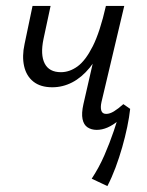

<svg xmlns="http://www.w3.org/2000/svg" viewBox="-20 -434 498 649"><path d="M157 -139Q117 -139 93 -158Q69 -177 61.5 -210.5Q54 -244 63 -285L90 -414H151L127 -302Q116 -249 131 -219.5Q146 -190 186 -190Q215 -190 242 -209.5Q269 -229 293.5 -277.5Q318 -326 338 -414H370Q355 -343 333 -291Q311 -239 283.5 -205.5Q256 -172 224 -155.5Q192 -139 157 -139ZM307 5Q289 5 276 -3.5Q263 -12 259 -31.5Q255 -51 262 -82L338 -414H400L323 -89Q319 -71 322.5 -60Q326 -49 339 -49Q351 -49 365 -57.5Q379 -66 397 -82L420 -66Q400 -43 381 -27Q362 -11 343.5 -3Q325 5 307 5ZM343 195 290 170Q315 132 333 90.5Q351 49 364.5 9Q378 -31 387 -64L420 -66Q417 -38 410 -4.5Q403 29 393 64Q383 99 370.5 132.5Q358 166 343 195Z"/></svg>

Font: Ysabeau Infant
Style: Italic
Weight: 400
Italic angle: -12°
Designer: Christian Thalmann (Catharsis Fonts)
Version: Version 2.001;gftools[0.9.30]; featfreeze: ss01,ss02,lnum